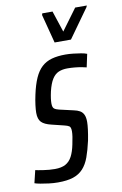

<svg xmlns="http://www.w3.org/2000/svg" viewBox="-100 -754 513 810"><g transform="rotate(-10 157.0 -349.0)"><path d="M82 8Q63 8 43 5.5Q23 3 7 0Q-9 -3 -17 -6L-4 -60Q-1 -59 8 -57.5Q17 -56 29.5 -54Q42 -52 54.5 -51Q67 -50 79 -50Q107 -50 124.5 -59.5Q142 -69 152.5 -89Q163 -109 169 -139Q173 -157 175 -171Q177 -185 177 -194Q177 -212 170 -216.5Q163 -221 150 -224L97 -237Q67 -244 54.5 -257Q42 -270 42 -297Q42 -310 44.5 -330Q47 -350 52 -373Q61 -415 73.5 -443Q86 -471 104 -487.5Q122 -504 147 -511Q172 -518 206 -518Q222 -518 239.5 -516Q257 -514 272 -511.5Q287 -509 297 -505L285 -449Q278 -451 264.5 -453.5Q251 -456 235 -457.5Q219 -459 204 -459Q182 -459 166 -452Q150 -445 138.5 -427Q127 -409 119 -376Q115 -358 113.5 -346Q112 -334 112 -325Q112 -308 119 -302.5Q126 -297 139 -294L200 -280Q215 -277 225.5 -271Q236 -265 241.5 -253.5Q247 -242 247 -222Q247 -210 244.5 -190Q242 -170 237 -144Q228 -104 217.5 -75Q207 -46 190 -27.5Q173 -9 147.5 -0.5Q122 8 82 8ZM170 -576 138 -699 140 -706H184L214 -615L281 -706H331L328 -699L240 -576Z"/></g></svg>

Font: Saira UltraCondensed Medium
Style: Italic
Weight: 500
Width: 1
Italic angle: -12°
Designer: Hector Gatti with collaboration of the Omnibus-Type team
Foundry: Omnibus-Type
Version: Version 1.101